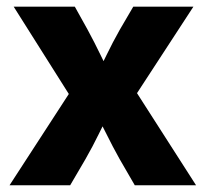

<svg xmlns="http://www.w3.org/2000/svg" viewBox="-20 -549 609 569"><path d="M8.3 0 215.3 -318.8 212.9 -224.6 20.5 -529.3H201.7L239.7 -460.9Q260.3 -422.9 277.8 -386.5Q295.4 -350.1 313 -314.5H259.8Q278.3 -349.6 295.9 -386.2Q313.5 -422.9 335 -460.9L375 -529.3H553.2L354.5 -224.6L356.9 -318.4L561 0H379.4L334.5 -77.6Q313.5 -115.2 295.7 -151.4Q277.8 -187.5 259.8 -222.2H307.6Q290 -187.5 272.5 -151.4Q254.9 -115.2 233.4 -77.6L188 0Z"/></svg>

Font: Inter 24pt ExtraBold
Style: Regular
Weight: 800
Designer: Rasmus Andersson
Foundry: rsms
Version: Version 4.001;git-66647c0bb